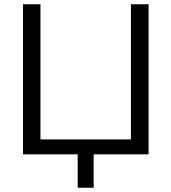

<svg xmlns="http://www.w3.org/2000/svg" viewBox="-20 -725 805 902"><path d="M345 157H420V0H678V-705H595V-70H170V-705H88V0H345Z"/></svg>

Font: Poppy and Pepper
Style: Regular
Weight: 400
Designer: Thy Ha
Foundry: Thy Ha
Version: Version 0.001;Glyphs 3.2 (3227)